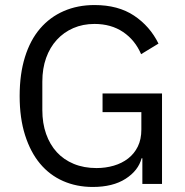

<svg xmlns="http://www.w3.org/2000/svg" viewBox="-20 -730 735 762"><path d="M545 -102H542Q529 -53 478.5 -20.5Q428 12 348 12Q284 12 230.5 -11.5Q177 -35 139 -80.5Q101 -126 79.5 -193.5Q58 -261 58 -349Q58 -436 79 -503.5Q100 -571 139 -616.5Q178 -662 233 -686Q288 -710 355 -710Q449 -710 512 -668Q575 -626 609 -557L540 -515Q516 -571 468.5 -603Q421 -635 355 -635Q309 -635 271 -618.5Q233 -602 205.5 -572Q178 -542 163 -500Q148 -458 148 -406V-293Q148 -241 163 -198.5Q178 -156 205.5 -126Q233 -96 273 -79.5Q313 -63 363 -63Q399 -63 431.5 -72.5Q464 -82 488.5 -101Q513 -120 527 -148.5Q541 -177 541 -216V-285H387V-359H623V0H545Z"/></svg>

Font: IBM Plex Sans Thai
Style: Regular
Weight: 400
Designer: Mike Abbink, Paul van der Laan, Pieter van Rosmalen, Ben Mitchell, Mark Frömberg
Foundry: Bold Monday
Version: Version 1.2